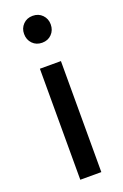

<svg xmlns="http://www.w3.org/2000/svg" viewBox="-136 -728 496 772"><g transform="rotate(-20 112.0 -342.5)"><path d="M67 0V-475H157V0ZM112 -570Q87 -570 71 -586.5Q55 -603 55 -628Q55 -652 71 -668.5Q87 -685 112 -685Q137 -685 153 -668.5Q169 -652 169 -628Q169 -603 153 -586.5Q137 -570 112 -570Z"/></g></svg>

Font: Outfit Thin
Style: Regular
Weight: 400
Version: Version 1.100;gftools[0.9.27]